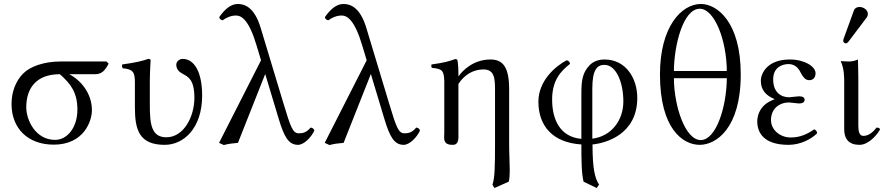

<svg xmlns="http://www.w3.org/2000/svg" viewBox="-20 -718 4462 965"><path d="M458 -345C493 -345 509 -366 526 -398L515 -409H285C199 -409 131 -383 97 -349C57 -309 38 -253 38 -195C38 -74 119 9 250 9C402 9 442 -110 442 -164C442 -249 386 -315 328 -345ZM257 -15C158 -15 112 -115 112 -179C112 -270 158 -345 281 -345C335 -297 369 -254 369 -167C369 -77 318 -15 257 -15Z M733 -307C733 -354 737 -415 737 -415C737 -419 733 -422 725 -422C698 -412 660 -403 594 -394C592 -388 594 -381 596 -375C648 -370 658 -357 658 -303V-178C658 -65 680 10 808 10C902 10 996 -72 996 -238C996 -353 958 -422 898 -422C882 -422 866 -409 866 -393C866 -371 879 -357 898 -347C926 -332 957 -318 957 -226C957 -132 904 -28 816 -28C739 -28 733 -98 733 -194Z M1560 -62C1557 -71 1552 -75 1541 -77C1521 -52 1502 -48 1482 -48C1451 -48 1441 -78 1403 -204L1291 -575C1258 -688 1204 -698 1175 -698C1138 -698 1107 -668 1082 -632C1084 -620 1092 -618 1099 -616C1118 -630 1142 -640 1166 -640C1193 -640 1231 -620 1270 -488L1292 -415L1081 0L1105 11C1127 5 1150 2 1176 0L1313 -346L1381 -120C1408 -31 1430 10 1478 10C1506 10 1543 -25 1560 -62Z M2091 -62C2088 -71 2083 -75 2072 -77C2052 -52 2033 -48 2013 -48C1982 -48 1972 -78 1934 -204L1822 -575C1789 -688 1735 -698 1706 -698C1669 -698 1638 -668 1613 -632C1615 -620 1623 -618 1630 -616C1649 -630 1673 -640 1697 -640C1724 -640 1762 -620 1801 -488L1823 -415L1612 0L1636 11C1658 5 1681 2 1707 0L1844 -346L1912 -120C1939 -31 1961 10 2009 10C2037 10 2074 -25 2091 -62Z M2286 -336C2286 -336 2284 -336 2284 -336V-348C2284 -379 2281 -409 2279 -415C2278 -419 2275 -421 2267 -421C2240 -411 2215 -403 2149 -394C2147 -388 2147 -383 2151 -377C2202 -372 2211 -364 2213 -312V-69C2213 -63 2213 -57 2213 -50C2212 -37 2212 -23 2213 -16C2217 0 2225 10 2256 10C2286 10 2285 -21 2284 -52C2284 -58 2284 -63 2284 -69V-296C2313 -341 2357 -369 2410 -369C2468 -369 2468 -319 2468 -257V6C2468 115 2467 178 2455 210L2465 227L2537 195C2541 180 2542 160 2542 137C2542 100 2539 55 2539 6V-268C2539 -378 2510 -419 2445 -419C2357 -419 2302 -360 2286 -336Z M2958 8C3021 2 3183 -40 3183 -226C3183 -323 3127 -419 3018 -419C2993 -419 2966 -412 2945 -392C2909 -355 2902 -318 2902 -248V-20C2793 -30 2755 -119 2755 -218C2755 -315 2799 -361 2845 -397C2844 -407 2838 -413 2828 -415C2772 -386 2686 -312 2686 -207C2686 -86 2757 -1 2902 8C2902 89 2903 155 2913 195L2979 227L2991 210C2969 177 2958 126 2958 8ZM3113 -208C3113 -113 3053 -33 2957 -21V-273C2957 -369 2982 -392 3018 -392C3076 -392 3113 -306 3113 -208Z M3297 -344C3297 -72 3411 10 3497 10C3577 10 3703 -70 3703 -344C3703 -609 3583 -698 3503 -698C3405 -698 3297 -584 3297 -344ZM3633 -361H3367C3368 -490 3413 -674 3497 -674C3571 -674 3632 -517 3633 -361ZM3633 -325C3632 -180 3579 -14 3502 -14C3425 -14 3368 -181 3367 -325Z M3855 -115C3855 -168 3893 -203 3946 -203C3955 -203 3987 -198 3995 -198C4017 -198 4024 -206 4024 -217C4024 -228 4014 -234 3996 -234C3991 -234 3948 -229 3947 -229C3906 -229 3866 -253 3866 -319C3866 -382 3914 -396 3944 -396C3981 -396 3998 -367 4008 -346C4018 -330 4027 -315 4048 -315C4060 -315 4079 -322 4079 -350C4079 -384 4023 -419 3950 -419C3837 -419 3804 -350 3804 -312C3804 -266 3829 -238 3873 -220V-219C3804 -195 3786 -144 3786 -108C3786 -53 3817 10 3943 10C4003 10 4056 -18 4087 -48C4087 -58 4080 -65 4072 -68C4035 -42 3999 -27 3954 -27C3902 -27 3855 -64 3855 -115Z M4223 -307V-68C4223 -19 4247 10 4300 10C4341 10 4383 -32 4403 -67C4401 -76 4396 -75 4386 -77C4368 -54 4346 -35 4319 -35C4300 -35 4294 -56 4294 -85V-327C4294 -358 4292 -419 4292 -419C4278 -413 4265 -409 4247 -409C4236 -409 4214 -410 4208 -411L4206 -409C4222 -376 4223 -334 4223 -307ZM4300 -683C4287 -683 4276 -677 4272 -666L4220 -523C4219 -520 4218 -516 4218 -513C4218 -506 4224 -500 4232 -500C4236 -500 4241 -504 4244 -508L4336 -630C4340 -635 4342 -643 4342 -648C4342 -668 4320 -683 4300 -683Z"/></svg>

Font: Libertinus Serif Display
Style: Regular
Weight: 400
Designer: Philipp H. Poll, Khaled Hosny
Foundry: Caleb Maclennan
Version: Version 7.050;RELEASE